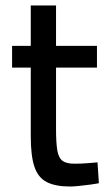

<svg xmlns="http://www.w3.org/2000/svg" viewBox="-20 -668 393 699"><path d="M235 11Q182 11 150.5 -5Q119 -21 105.5 -60.5Q92 -100 92 -172V-422H24V-501H92V-648H184V-501H333V-422H184V-198Q184 -149 188.5 -121.5Q193 -94 207 -83Q221 -72 251 -72Q261 -72 276 -72.5Q291 -73 307 -74.5Q323 -76 335 -77L340 -1Q325 2 305.5 4.5Q286 7 267 9Q248 11 235 11Z"/></svg>

Font: Cairo Play SemiBold
Style: Regular
Weight: 600
Designer: Mohamed Gaber, Accademia di Belle Arti di Urbino
Foundry: Kief Type Foundry, Accademia di Belle Arti di Urbino
Version: Version 3.130;gftools[0.9.24]